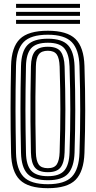

<svg xmlns="http://www.w3.org/2000/svg" viewBox="-20 -969 498 998"><path d="M228.8 9.2Q127 9.2 83.2 -33.9Q39.5 -77 37.5 -174Q36 -241.5 35.4 -297.9Q34.8 -354.2 34.9 -406.1Q35 -458 35.6 -511.5Q36.2 -565 37.5 -626.8Q39.5 -723.8 83.4 -766.5Q127.2 -809.2 228.8 -809.2Q328.8 -809.2 372.4 -766.4Q416 -723.5 419 -626.8Q421 -560.5 422 -503.6Q423 -446.8 422.9 -393.9Q422.8 -341 421.9 -287.4Q421 -233.8 419 -174Q415.8 -77.8 372.8 -34.2Q329.8 9.2 228.8 9.2ZM228.8 -11.5Q316.2 -11.5 353.4 -50.2Q390.5 -89 393.2 -174.8Q395 -235.2 396 -289Q397 -342.8 397 -395.4Q397 -448 396.1 -504.4Q395.2 -560.8 393.2 -626Q390.5 -711.5 353.1 -750Q315.8 -788.5 228.8 -788.5Q139.5 -788.5 102.4 -749.9Q65.2 -711.2 63.2 -626.2Q61.8 -558.8 61.1 -502.4Q60.5 -446 60.6 -394.2Q60.8 -342.5 61.4 -289.2Q62 -236 63.2 -174.5Q65.2 -89.2 102.4 -50.4Q139.5 -11.5 228.8 -11.5ZM228.8 -32.2Q153.8 -32.2 122.4 -66Q91 -99.8 89.2 -175Q87.8 -242.5 87 -298.8Q86.2 -355 86.4 -406.6Q86.5 -458.2 87.1 -511.4Q87.8 -564.5 89.2 -625.8Q90.8 -701 122.5 -734.4Q154.2 -767.8 228.8 -767.8Q303.2 -767.8 334.1 -733.6Q365 -699.5 367.5 -625Q369.5 -558.2 370.4 -502Q371.2 -445.8 371.2 -394Q371.2 -342.2 370.2 -289.2Q369.2 -236.2 367.5 -175.5Q365 -102 334.5 -67.1Q304 -32.2 228.8 -32.2ZM228.8 -53.2Q289.2 -53.2 314.4 -82.6Q339.5 -112 341.5 -176.5Q343.5 -239.5 344.5 -293.5Q345.5 -347.5 345.5 -398.9Q345.5 -450.2 344.5 -504.9Q343.5 -559.5 341.5 -624Q339.5 -686.2 315.4 -716.5Q291.2 -746.8 228.8 -746.8Q166.8 -746.8 141.5 -717.6Q116.2 -688.5 115 -625Q113.5 -559 112.9 -503.2Q112.2 -447.5 112.2 -395.8Q112.2 -344 113 -290.5Q113.8 -237 115 -175.5Q116.2 -109.8 142.5 -81.5Q168.8 -53.2 228.8 -53.2ZM228.8 -74Q180.8 -74 161.4 -98.4Q142 -122.8 140.8 -176Q139 -265.8 138.4 -336.8Q137.8 -407.8 138.5 -475.9Q139.2 -544 140.8 -624.8Q142 -677.8 161.4 -701.9Q180.8 -726 228.8 -726Q277.2 -726 295.8 -700.5Q314.2 -675 315.8 -623.2Q317.8 -559.2 318.8 -505.1Q319.8 -451 319.8 -400.1Q319.8 -349.2 318.8 -295.1Q317.8 -241 315.8 -177Q314.2 -124.5 295.2 -99.2Q276.2 -74 228.8 -74ZM228.8 -94.8Q262.5 -94.8 275.5 -115.1Q288.5 -135.5 290 -177.8Q292 -242.2 292.9 -296.2Q293.8 -350.2 293.8 -401Q293.8 -451.8 292.9 -505.4Q292 -559 290 -622.5Q288.5 -667.2 274.8 -686.2Q261 -705.2 228.8 -705.2Q196 -705.2 181.8 -686.6Q167.5 -668 166.5 -624Q164.8 -536.2 164.1 -465.5Q163.5 -394.8 164.2 -326.5Q165 -258.2 166.5 -176.8Q167.5 -134.5 180.8 -114.6Q194 -94.8 228.8 -94.8ZM395.8 -928H63.5V-948.8H395.8ZM395.8 -845H63.5V-865.8H395.8ZM395.8 -886.5H63.5V-907.2H395.8Z"/></svg>

Font: Big Shoulders Inline Display Thin ExtraBold
Style: Regular
Weight: 800
Version: Version 2.002